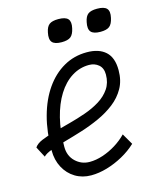

<svg xmlns="http://www.w3.org/2000/svg" viewBox="-125 -932 851 1033"><g transform="rotate(-15 300.0 -415.0)"><path d="M474 -155 510 -93Q476 -61 432.5 -37Q389 -13 343 0.5Q297 14 254 14Q205 14 166 -9.5Q127 -33 104.5 -75Q82 -117 82 -171Q82 -274 105 -358.5Q128 -443 170.5 -504Q213 -565 271.5 -598.5Q330 -632 401 -632Q468 -632 505 -598.5Q542 -565 542 -495Q542 -437 518 -394.5Q494 -352 454 -321Q414 -290 364.5 -267.5Q315 -245 264 -229Q213 -213 166.5 -200Q120 -187 86 -175Q52 -163 38 -148L7 -207Q19 -226 50 -239Q81 -252 123 -263.5Q165 -275 212.5 -287.5Q260 -300 305.5 -316Q351 -332 388 -355Q425 -378 447.5 -411Q470 -444 470 -490Q470 -526 448 -544.5Q426 -563 395 -563Q343 -563 298.5 -535Q254 -507 221.5 -455Q189 -403 171 -331Q153 -259 153 -172Q153 -121 186 -89.5Q219 -58 265 -58Q300 -58 338 -70.5Q376 -83 411.5 -105Q447 -127 474 -155ZM502 -719Q463 -719 449 -735.5Q435 -752 443 -789Q449 -820 465 -832Q481 -844 515 -844Q555 -844 569 -828Q583 -812 575 -777Q568 -744 552 -731.5Q536 -719 502 -719ZM286 -719Q247 -719 233 -735.5Q219 -752 227 -789Q233 -820 249 -832Q265 -844 299 -844Q339 -844 353 -828Q367 -812 359 -777Q352 -744 336 -731.5Q320 -719 286 -719Z"/></g></svg>

Font: Victor Mono
Style: Italic
Weight: 400
Italic angle: -12°
Monospace: yes
Designer: Rune Bjørnerås
Version: Version 1.561;gftools[0.9.30]